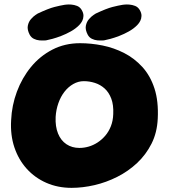

<svg xmlns="http://www.w3.org/2000/svg" viewBox="-20 -854 774 880"><path d="M308 7Q245 7 192.5 -16Q140 -39 102.5 -80.5Q65 -122 46 -178.5Q27 -235 31 -303Q34 -371 57.5 -434Q81 -497 122 -547Q163 -597 220 -626.5Q277 -656 347 -656Q398 -656 450 -645.5Q502 -635 549 -611Q596 -587 632.5 -547Q669 -507 688 -448.5Q707 -390 703 -310Q700 -246 674.5 -195.5Q649 -145 608.5 -107Q568 -69 517.5 -43.5Q467 -18 413 -5.5Q359 7 308 7ZM344 -176Q365 -176 386 -182Q407 -188 426.5 -200.5Q446 -213 462 -231.5Q478 -250 488 -275Q498 -300 499 -331Q501 -373 490 -402Q479 -431 459.5 -448.5Q440 -466 415 -474Q390 -482 364 -482Q339 -482 316 -469Q293 -456 275.5 -433.5Q258 -411 247.5 -381Q237 -351 235 -318Q233 -274 246 -242Q259 -210 284.5 -193Q310 -176 344 -176ZM191 -669Q191 -669 182 -668.5Q173 -668 160.5 -669Q148 -670 135.5 -676Q123 -682 116 -695Q104 -718 107.5 -736Q111 -754 122 -766.5Q133 -779 143 -785.5Q153 -792 153 -792Q202 -815 229.5 -822Q257 -829 276 -832Q276 -832 285 -833Q294 -834 307 -833Q320 -832 333 -827Q346 -822 354 -809Q363 -794 362.5 -781Q362 -768 357 -758.5Q352 -749 347 -743.5Q342 -738 342 -738Q326 -722 304.5 -710Q283 -698 261 -689.5Q239 -681 220.5 -676Q202 -671 191 -669ZM457 -669Q457 -669 448 -668.5Q439 -668 426.5 -669Q414 -670 401.5 -676Q389 -682 382 -695Q370 -718 373.5 -736Q377 -754 388 -766.5Q399 -779 409 -785.5Q419 -792 419 -792Q468 -815 495.5 -822Q523 -829 542 -832Q542 -832 551 -833Q560 -834 573 -833Q586 -832 599 -827Q612 -822 620 -809Q629 -794 628.5 -781Q628 -768 623 -758.5Q618 -749 613 -743.5Q608 -738 608 -738Q592 -722 570.5 -710Q549 -698 527 -689.5Q505 -681 486.5 -676Q468 -671 457 -669Z"/></svg>

Font: Sour Gummy Black
Style: Regular
Weight: 900
Designer: Stefie Justprince
Foundry: Eifetstype
Version: Version 1.000